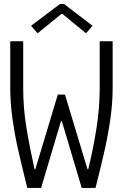

<svg xmlns="http://www.w3.org/2000/svg" viewBox="-20 -922 602 942"><path d="M108.9 -20Q83 -125 67.4 -194.3Q51.8 -263.7 41 -340.3Q30.3 -417 30.3 -489.3V-719.7H93.8V-489.3Q93.8 -395.5 108.6 -302.5Q123.5 -209.5 149.4 -91.8H153.3L263.7 -458H298.8L409.2 -91.8H413.1Q437.5 -192.4 453.4 -292.7Q469.2 -393.1 469.2 -489.7V-719.7H532.7V-489.3Q532.7 -416.5 521.5 -338.4Q510.3 -260.3 494.1 -188.2Q478 -116.2 451.7 -12.2L448.7 0H380.9L283.2 -328.1H279.3L181.6 0H113.8ZM132.3 -795.4 273.9 -902.3H294.4L434.1 -795.4L401.9 -758.8L286.6 -853.5H281.2L164.6 -758.8Z"/></svg>

Font: Reddit Mono Light
Style: Regular
Weight: 300
Monospace: yes
Designer: Stephen Hutchings
Foundry: Reddit
Version: Version 1.011